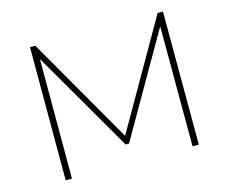

<svg xmlns="http://www.w3.org/2000/svg" viewBox="-99 -837 1161 975"><g transform="rotate(-15 482.0 -350.0)"><path d="M832 0 831 -700H803L482 -140L160 -700H132V0H165V-629L473 -97H491L798 -631L799 0Z"/></g></svg>

Font: Talent ExtraLight
Style: Regular
Weight: 200
Designer: Mike Powis
Version: Version 1.001;hotconv 1.0.109;makeotfexe 2.5.65596